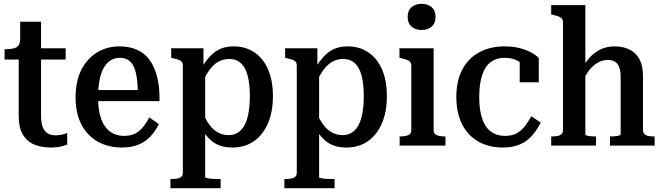

<svg xmlns="http://www.w3.org/2000/svg" viewBox="-20 -763 3468 1006"><path d="M4 -451V-505H7Q32 -505 49.5 -509Q67 -513 76 -523.5Q85 -534 85 -554L157 -510H324V-451ZM195 -157Q195 -119 204 -96.5Q213 -74 230 -64Q247 -54 271 -54Q290 -54 306 -58Q322 -62 332 -66V-6Q324 -2 311.5 1.5Q299 5 282.5 7.5Q266 10 247 10Q199 10 161 -5Q123 -20 100.5 -56.5Q78 -93 78 -156V-494L85 -501L86 -649H195Z M494 -252Q494 -200 503.5 -162Q513 -124 531 -99.5Q549 -75 574 -63Q599 -51 630 -51Q665 -51 689.5 -64Q714 -77 731.5 -99.5Q749 -122 762 -148L812 -113Q795 -77 769 -49Q743 -21 706 -5.5Q669 10 620 10Q548 10 493 -20.5Q438 -51 407 -110Q376 -169 376 -253Q376 -338 406.5 -397.5Q437 -457 489 -488.5Q541 -520 606 -520Q655 -520 694 -504Q733 -488 760 -454Q787 -420 802 -365.5Q817 -311 816 -233H474V-291H726L703 -267Q702 -323 696 -360.5Q690 -398 678 -419.5Q666 -441 648.5 -450.5Q631 -460 607 -460Q582 -460 561 -447.5Q540 -435 525 -410Q510 -385 502 -345.5Q494 -306 494 -252Z M1136 223H873V175H878Q896 175 909.5 172.5Q923 170 930.5 162.5Q938 155 938 143V-418Q938 -432 932.5 -439Q927 -446 915.5 -450Q904 -454 886 -458L877 -460V-510H1046V-392L1055 -383V166Q1055 168 1065.5 170.5Q1076 173 1091 174Q1106 175 1121 175H1136ZM1198 10Q1161 10 1131.5 -0.5Q1102 -11 1078.5 -34Q1055 -57 1033 -94L1038 -183Q1055 -140 1075.5 -111.5Q1096 -83 1122 -69Q1148 -55 1178 -55Q1206 -55 1227 -68.5Q1248 -82 1261.5 -107.5Q1275 -133 1282 -171Q1289 -209 1289 -259Q1289 -307 1282.5 -344Q1276 -381 1262.5 -405.5Q1249 -430 1228.5 -442Q1208 -454 1181 -454Q1150 -454 1124 -439.5Q1098 -425 1076.5 -395Q1055 -365 1036 -320L1034 -404Q1057 -443 1081.5 -469Q1106 -495 1136 -507.5Q1166 -520 1204 -520Q1266 -520 1312.5 -489Q1359 -458 1384.5 -399.5Q1410 -341 1410 -259Q1410 -176 1383.5 -115.5Q1357 -55 1309.5 -22.5Q1262 10 1198 10Z M1733 223H1470V175H1475Q1493 175 1506.5 172.5Q1520 170 1527.5 162.5Q1535 155 1535 143V-418Q1535 -432 1529.5 -439Q1524 -446 1512.5 -450Q1501 -454 1483 -458L1474 -460V-510H1643V-392L1652 -383V166Q1652 168 1662.5 170.5Q1673 173 1688 174Q1703 175 1718 175H1733ZM1795 10Q1758 10 1728.5 -0.5Q1699 -11 1675.5 -34Q1652 -57 1630 -94L1635 -183Q1652 -140 1672.5 -111.5Q1693 -83 1719 -69Q1745 -55 1775 -55Q1803 -55 1824 -68.5Q1845 -82 1858.5 -107.5Q1872 -133 1879 -171Q1886 -209 1886 -259Q1886 -307 1879.5 -344Q1873 -381 1859.5 -405.5Q1846 -430 1825.5 -442Q1805 -454 1778 -454Q1747 -454 1721 -439.5Q1695 -425 1673.5 -395Q1652 -365 1633 -320L1631 -404Q1654 -443 1678.5 -469Q1703 -495 1733 -507.5Q1763 -520 1801 -520Q1863 -520 1909.5 -489Q1956 -458 1981.5 -399.5Q2007 -341 2007 -259Q2007 -176 1980.5 -115.5Q1954 -55 1906.5 -22.5Q1859 10 1795 10Z M2189 -606Q2157 -606 2136.5 -623.5Q2116 -641 2116 -674Q2116 -708 2136.5 -725.5Q2157 -743 2189 -743Q2221 -743 2241.5 -725.5Q2262 -708 2262 -674Q2262 -641 2241.5 -623.5Q2221 -606 2189 -606ZM2252 -510V-80Q2252 -61 2269 -54.5Q2286 -48 2313 -48H2314V0H2074V-48H2075Q2102 -48 2118.5 -54.5Q2135 -61 2135 -80V-418Q2135 -437 2122.5 -444.5Q2110 -452 2083 -458L2073 -460V-510Z M2626 -51Q2664 -51 2689.5 -66Q2715 -81 2733 -105.5Q2751 -130 2764 -154L2813 -121Q2794 -82 2768 -52.5Q2742 -23 2704.5 -6.5Q2667 10 2614 10Q2542 10 2487 -21Q2432 -52 2401.5 -111.5Q2371 -171 2371 -255Q2371 -340 2402.5 -399Q2434 -458 2491 -489Q2548 -520 2623 -520Q2669 -520 2704.5 -510.5Q2740 -501 2765 -487Q2790 -473 2803 -459V-332H2703V-456Q2714 -455 2722.5 -449.5Q2731 -444 2736 -435Q2741 -426 2742.5 -415.5Q2744 -405 2742 -394Q2726 -426 2695.5 -443Q2665 -460 2625 -460Q2581 -460 2551 -437.5Q2521 -415 2506 -369Q2491 -323 2491 -254Q2491 -202 2500 -164Q2509 -126 2526 -101Q2543 -76 2568.5 -63.5Q2594 -51 2626 -51Z M3047 -736V-58Q3047 -55 3055.5 -52.5Q3064 -50 3077 -49Q3090 -48 3100 -48H3103V0H2868V-48H2870Q2888 -48 2901 -50.5Q2914 -53 2922 -60.5Q2930 -68 2930 -81V-644Q2930 -657 2924.5 -664.5Q2919 -672 2907.5 -676.5Q2896 -681 2877 -685L2868 -687V-736ZM3410 0H3176V-48H3177Q3188 -48 3200.5 -49Q3213 -50 3222.5 -52.5Q3232 -55 3232 -58V-359Q3232 -390 3225 -409.5Q3218 -429 3203.5 -439Q3189 -449 3166 -449Q3140 -449 3115.5 -436.5Q3091 -424 3070 -398.5Q3049 -373 3032 -334L3029 -402Q3049 -440 3074 -466Q3099 -492 3130.5 -506Q3162 -520 3200 -520Q3245 -520 3278.5 -503.5Q3312 -487 3330.5 -453Q3349 -419 3349 -364V-81Q3349 -68 3356.5 -60.5Q3364 -53 3377.5 -50.5Q3391 -48 3408 -48H3410Z"/></svg>

Font: Roboto Serif 28pt Condensed Medium
Style: Regular
Weight: 500
Width: 3
Designer: Greg Gazdowicz
Foundry: Commercial Type
Version: Version 1.008